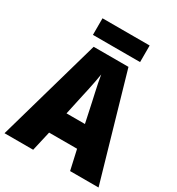

<svg xmlns="http://www.w3.org/2000/svg" viewBox="-206 -1020 1063 1150"><g transform="rotate(30 325.0 -445.0)"><path d="M453.6 0 422.9 -136.7H229.5L198.2 0H0L203.6 -715.3H444.3L650.4 0ZM389.6 -288.6 359.9 -427.2Q355 -450.2 348.1 -480.5Q341.3 -510.7 335.2 -541.3Q329.1 -571.8 325.7 -594.2Q322.3 -572.3 316.7 -543Q311 -513.7 304.7 -483.4Q298.3 -453.1 292.5 -428.2L262.2 -288.6ZM490.2 -889.6V-774.9H164.1V-889.6Z"/></g></svg>

Font: Open Sans SemiCondensed ExtraBold
Style: Regular
Weight: 800
Width: 4
Designer: Monotype Design Team
Foundry: Monotype Imaging Inc.
Version: Version 3.000